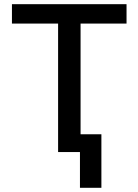

<svg xmlns="http://www.w3.org/2000/svg" viewBox="-20 -727 662 918"><path d="M37.1 -707H585V-614.3H365.2V-85H464.8V170.9H362.3V0H257.8V-614.3H37.1Z"/></svg>

Font: Pretendard Std Medium
Style: Regular
Weight: 500
Designer: Base glyphs from Inter by Rasmus Andersson; Hangeul glyphs from Noto Sans CJK(Source Han Sans) by Jang Soo-young and Kan
Foundry: Kil Hyung-jin
Version: Version 1.309